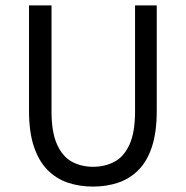

<svg xmlns="http://www.w3.org/2000/svg" viewBox="-20 -676 685 708"><path d="M323 12Q273 12 230 -2.5Q187 -17 155 -49.5Q123 -82 105 -135.5Q87 -189 87 -267V-656H170V-265Q170 -188 190.5 -143Q211 -98 245.5 -79.5Q280 -61 323 -61Q367 -61 402 -79.5Q437 -98 457.5 -143Q478 -188 478 -265V-656H558V-267Q558 -189 540.5 -135.5Q523 -82 491 -49.5Q459 -17 416 -2.5Q373 12 323 12Z"/></svg>

Font: Mada
Style: Regular
Weight: 400
Designer: Khaled Hosny
Version: Version 1.5